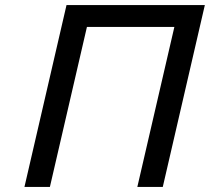

<svg xmlns="http://www.w3.org/2000/svg" viewBox="-20 -742 833 762"><path d="M525 0 672 -635H325L178 0H77L244 -722H793L626 0Z"/></svg>

Font: Perun
Style: Italic
Weight: 400
Italic angle: -12°
Foundry: Copyright (c) Stefan Peev, Context Ltd, 2016
Version: Version 1.027